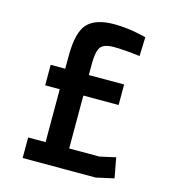

<svg xmlns="http://www.w3.org/2000/svg" viewBox="-102 -756 763 841"><g transform="rotate(15 280.0 -335.0)"><path d="M456 -564Q383 -573 337.5 -573Q292 -573 277.5 -552.5Q263 -532 263 -478V-426H423V-333H263V-93H400L472 -109L489 -18L408 0H77V-93H156V-333H90V-426H156V-483Q156 -592 193 -631Q230 -670 314 -670Q373 -670 438 -655L459 -650Z"/></g></svg>

Font: TitilliumWeb-SemiBold
Style: SemiBold
Weight: 600
Version: Version 1.001;PS 57.000;hotconv 1.0.70;makeotf.lib2.5.55311